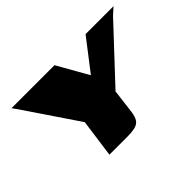

<svg xmlns="http://www.w3.org/2000/svg" viewBox="-91 -662 865 865"><g transform="rotate(-45 341.5 -230.0)"><path d="M197 0 222 -182 51 -435 33 -460H307L391 -312L505 -460H683L651 -431L418 -182L404 -69Q400 -39 390.5 -24.5Q381 -10 361.5 -5Q342 0 308 0Z"/></g></svg>

Font: Genos Thin ExtraBold
Style: Italic
Weight: 800
Italic angle: -8°
Version: Version 1.010